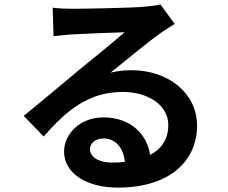

<svg xmlns="http://www.w3.org/2000/svg" viewBox="-20 -797 1040 875"><path d="M549 -59C531 -57 512 -56 491 -56C430 -56 390 -81 390 -118C390 -143 414 -166 452 -166C506 -166 543 -124 549 -59ZM220 -762 224 -632C247 -635 279 -638 306 -640C359 -643 497 -649 548 -650C499 -607 395 -523 339 -477C280 -428 159 -326 88 -269L179 -175C286 -297 386 -378 539 -378C657 -378 747 -317 747 -227C747 -166 719 -120 664 -91C650 -186 575 -262 451 -262C345 -262 272 -187 272 -106C272 -6 377 58 516 58C758 58 878 -67 878 -225C878 -371 749 -477 579 -477C547 -477 517 -474 484 -466C547 -516 652 -604 706 -642C729 -659 753 -673 776 -688L711 -777C699 -773 676 -770 635 -766C578 -761 364 -757 311 -757C283 -757 248 -758 220 -762Z"/></svg>

Font: Source Han Sans KR
Style: Bold
Weight: 700
Designer: Ryoko NISHIZUKA 西塚涼子 (kana, bopomofo & ideographs); Paul D. Hunt (Latin, Greek & Cyrillic); Sandoll Communications 산돌커뮤니
Foundry: Adobe
Version: Version 2.004;hotconv 1.0.118;makeotfexe 2.5.65603